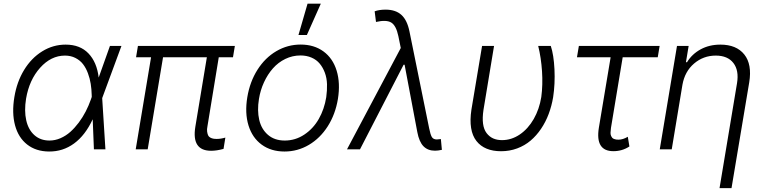

<svg xmlns="http://www.w3.org/2000/svg" viewBox="-20 -788 4042 1013"><path d="M238.6 11.4Q169.7 11 123.2 -25.6Q76.7 -62.1 59.3 -127.1Q41.9 -192.1 55.8 -275.9Q68.9 -356.2 107.2 -419Q145.6 -481.9 202.8 -517.2Q259.9 -552.6 326.3 -552.6Q402.3 -552.6 446.7 -506.2Q491.1 -459.9 500.7 -378.9L560 -545.5H620.7L519.5 -271.3L519.2 -269.5L536.2 0H475.5L469.1 -158.7Q429.7 -73.9 370.7 -30.9Q311.8 12.1 238.6 11.4ZM464.1 -276.6 463.8 -287.3Q463.1 -317.8 458.6 -345.9Q454.2 -373.9 443.9 -401.6Q433.6 -429.3 418.1 -449.4Q402.7 -469.5 378.2 -482.1Q353.7 -494.7 322.8 -494.7Q249.3 -494.7 191.8 -430.6Q134.2 -366.5 117.5 -267.4Q107.2 -203.5 118.4 -153.4Q129.6 -103.3 161.6 -74.9Q193.5 -46.5 241.1 -46.5Q270.6 -46.5 299.2 -58.9Q327.8 -71.4 351.2 -92.3Q374.6 -113.3 395.6 -141.3Q416.5 -169.4 432.2 -199.8Q447.8 -230.1 459.2 -262.4Z M1219.1 -545.5 1209.2 -485.8H1134.2L1074.6 -122.2Q1071 -105.5 1072.8 -93.6Q1074.6 -81.7 1077.9 -74.2Q1081.3 -66.8 1088.8 -62.5Q1096.2 -58.2 1104.4 -56.6Q1112.6 -55 1123.6 -55Q1145.2 -55 1169 -62.1L1159.4 -2.5Q1123.6 7.5 1093.8 7.5Q989.7 7.5 1010.7 -119.7L1071.4 -485.8H840.2L759.2 0H696L777 -485.8H697.8L707.7 -545.5Z M1481.2 11.4Q1410.2 11.4 1360.6 -24.9Q1311.1 -61.1 1291 -126.4Q1271 -191.8 1284.8 -275.2Q1298.3 -356.5 1338.4 -419.9Q1378.6 -483.3 1438 -518.1Q1497.5 -552.9 1566.1 -552.9Q1637.1 -552.9 1686.6 -516.7Q1736.2 -480.5 1756.2 -415Q1776.3 -349.4 1762.8 -265.6Q1749.3 -184.7 1709.2 -121.6Q1669 -58.6 1609.6 -23.6Q1550.1 11.4 1481.2 11.4ZM1482.2 -46.5Q1538.4 -46.5 1585.4 -77.8Q1632.5 -109 1661.8 -160.3Q1691.1 -211.6 1701.3 -275.2Q1706.3 -311.4 1705.3 -344.1Q1704.2 -376.8 1693.9 -404.5Q1683.6 -432.2 1666.7 -452.4Q1649.9 -472.7 1623.8 -484Q1597.7 -495.4 1565.3 -495.4Q1523.1 -495.4 1485.4 -477.1Q1447.8 -458.8 1419.9 -427.2Q1392 -395.6 1372.9 -354Q1353.7 -312.5 1346.2 -265.6Q1336.3 -204.9 1347.7 -155.7Q1359 -106.5 1393.8 -76.5Q1428.6 -46.5 1482.2 -46.5ZM1554.7 -603.3 1602.6 -768.5H1672.6L1599.1 -603.3Z M2274.9 7.1Q2237.2 7.1 2214.3 -16.3Q2191.4 -39.8 2181.8 -90.9L2114.7 -446.4H2109.4L1879.3 0H1810.7L2094.5 -534.8L2081.7 -597.7Q2070 -653.1 2044.4 -668.9Q2018.8 -684.7 1963.8 -672.2L1956.7 -728.3Q1980.5 -737.2 2014.9 -737.2Q2067.8 -736.9 2098 -709.3Q2128.2 -681.8 2140.3 -622.5L2244.3 -110.8Q2250.7 -78.5 2258.3 -65.3Q2266 -52.2 2284.8 -52.2Q2288 -52.2 2306.1 -54.3L2311.4 2.5Q2291.2 7.1 2274.9 7.1Z M2523.4 -545.5H2586.6L2530.9 -208.5Q2524.5 -165.8 2528.6 -135.5Q2532.7 -105.1 2547.2 -85.9Q2561.8 -66.8 2582 -57.7Q2602.3 -48.7 2628.6 -48.7Q2678.6 -48.7 2722.5 -78.5Q2766.3 -108.3 2796 -160.2Q2825.6 -212 2835.9 -276.3Q2844.5 -340.9 2839.7 -412.5Q2834.9 -484 2819.6 -545.5H2886Q2901.6 -498.9 2905.4 -422.4Q2909.1 -345.9 2898.4 -275.2Q2890.6 -228.7 2874.8 -186.6Q2859 -144.5 2834.7 -108.5Q2810.4 -72.4 2779.5 -46.2Q2748.6 -19.9 2708.6 -5Q2668.7 9.9 2623.6 9.9Q2580.3 9.9 2547.6 -3.6Q2514.9 -17 2493.6 -44.2Q2472.3 -71.4 2465.6 -112.7Q2458.8 -154.1 2467.3 -209.9Z M3460.2 -545.5 3450.3 -485.8H3265.3L3203.5 -113.3Q3201.7 -99.1 3201.2 -89.1Q3200.6 -79.2 3203.7 -72.3Q3206.7 -65.3 3210 -61.3Q3213.4 -57.2 3219.5 -54.9Q3225.5 -52.6 3230.8 -51.8Q3236.2 -51.1 3243.3 -51.1Q3266.7 -51.1 3292.3 -66.4L3300.8 -15.3Q3263.1 9.6 3216.3 9.6Q3119.7 9.6 3139.6 -114L3201.7 -485.8H3024.1L3034.1 -545.5Z M3580.6 -340.9 3524.1 0H3460.9L3551.8 -545.5H3613.3L3599.1 -459.9H3604.8Q3631 -502.8 3676.7 -527.7Q3722.3 -552.6 3780.9 -552.6Q3865.4 -552.6 3907 -500.5Q3948.5 -448.5 3932.9 -353.3L3839.5 204.5H3776.3L3868.6 -349.4Q3879.6 -416.5 3849.4 -455.6Q3819.2 -494.7 3756.4 -494.7Q3691.1 -494.7 3642 -452.8Q3593 -410.9 3580.6 -340.9Z"/></svg>

Font: Karasuma Gothic
Style: Light Italic
Weight: 300
Italic angle: 9.39998°
Designer: Rasmus Andersson / Ryoko Nishizuka
Foundry: rsms
Version: Version 1.00